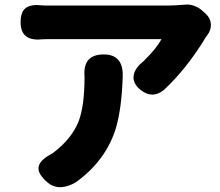

<svg xmlns="http://www.w3.org/2000/svg" viewBox="-20 -771 952 829"><path d="M188 19Q142 -19 146.5 -49.5Q151 -80 205 -108Q209 -110 212 -113Q290 -173 319 -246Q345 -313 345 -438Q345 -440 345 -441Q337 -536 428 -536Q510 -536 510 -447Q506 -299 478 -210Q434 -76 309 15Q278 34 247 37Q213 39 188 19ZM588 -382Q552 -410 557 -445Q562 -477 600 -507Q657 -563 677 -602H193Q169 -602 158 -601Q69 -593 69 -675Q69 -719 90.5 -736Q112 -753 158 -748Q170 -747 193 -747H447H702Q729 -747 781 -751Q797 -753 816.5 -746.5Q836 -740 851 -727L869 -711Q889 -692 890.5 -667Q892 -642 875 -619Q871 -613 869 -611Q787 -475 687 -382Q638 -343 588 -382Z"/></svg>

Font: GenSenRounded TW H
Style: Regular
Weight: 900
Version: Version 1.501;PS 1;hotconv 16.6.51;makeotf.lib2.5.65220